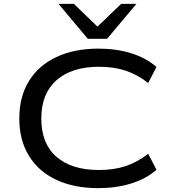

<svg xmlns="http://www.w3.org/2000/svg" viewBox="-20 -966 891 995"><path d="M489 9Q364 9 272 -34Q180 -77 130 -158.5Q80 -240 80 -352Q80 -465 130 -546Q180 -627 272.5 -670.5Q365 -714 490 -714Q583 -714 660 -690Q737 -666 791 -619L748 -536Q691 -580 630.5 -600Q570 -620 493 -620Q352 -620 273 -550.5Q194 -481 194 -352Q194 -222 272.5 -153.5Q351 -85 493 -85Q570 -85 630.5 -105Q691 -125 748 -169L791 -86Q737 -39 659.5 -15Q582 9 489 9ZM435 -765 283 -946H363L485 -828L608 -946H687L535 -765Z"/></svg>

Font: Nunito Sans 10pt Expanded Medium
Style: Regular
Weight: 500
Width: 7
Designer: Vernon Adams
Foundry: Vernon Adams
Version: Version 3.101;gftools[0.9.27]